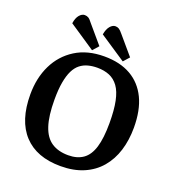

<svg xmlns="http://www.w3.org/2000/svg" viewBox="-152 -969 1008 1105"><g transform="rotate(20 351.5 -416.5)"><path d="M286 -673 126 -780Q131 -814 146 -831.5Q161 -849 178 -849Q191 -849 201 -843Q211 -837 226 -817L318 -709ZM474 -673 313 -780Q319 -814 334 -831.5Q349 -849 366 -849Q378 -849 388 -843Q398 -837 414 -817L506 -709ZM343 16Q196 16 117.5 -68.5Q39 -153 39 -313Q39 -414 77.5 -493Q116 -572 189 -618Q262 -664 366 -664Q462 -664 528.5 -626Q595 -588 630 -515.5Q665 -443 665 -336Q665 -260 645 -195.5Q625 -131 584.5 -83.5Q544 -36 483.5 -10Q423 16 343 16ZM363 -58Q418 -58 454 -83.5Q490 -109 507 -165Q524 -221 524 -313Q524 -393 513 -446.5Q502 -500 479.5 -531Q457 -562 424.5 -575.5Q392 -589 350 -589Q320 -589 293.5 -582Q267 -575 246 -558.5Q225 -542 210.5 -513Q196 -484 188 -439.5Q180 -395 180 -333Q180 -233 200 -172.5Q220 -112 261 -85Q302 -58 363 -58Z"/></g></svg>

Font: Faustina SemiBold
Style: Regular
Weight: 600
Designer: Alfonso Garcia
Foundry: http://www.omnibus-type.com
Version: Version 1.200